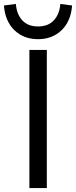

<svg xmlns="http://www.w3.org/2000/svg" viewBox="-46 -960 388 980"><path d="M104 0V-705H193V0ZM148 -760Q75 -760 27.5 -806Q-20 -852 -26 -932L35 -940Q39 -887 68 -856Q97 -825 148 -825Q200 -825 229 -856.5Q258 -888 262 -940L322 -932Q316 -852 268.5 -806Q221 -760 148 -760Z"/></svg>

Font: Nunito Sans 8pt
Style: Regular
Weight: 400
Version: Version 3.101;gftools[0.9.27]